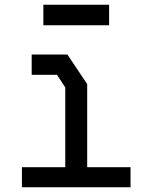

<svg xmlns="http://www.w3.org/2000/svg" viewBox="-20 -786 640 806"><path d="M113 -557V-472H219L254 -419V-84H72V0H528V-84H346V-433L263 -557ZM438 -680H162V-766H438Z"/></svg>

Font: Kode Mono Medium
Style: Regular
Weight: 500
Monospace: yes
Designer: Isa Ozler
Foundry: Kadena LLC
Version: Version 1.206;gftools[0.9.28]